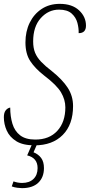

<svg xmlns="http://www.w3.org/2000/svg" viewBox="-26 -744 466 996"><path d="M153 10Q93 10 58.5 -11.5Q24 -33 9 -66.5Q-6 -100 -6 -136Q-6 -160 4 -172Q14 -184 27 -186Q27 -140 38.5 -102Q50 -64 78.5 -42Q107 -20 157 -20Q230 -20 271.5 -65.5Q313 -111 313 -187Q313 -227 290.5 -265Q268 -303 202 -353Q156 -389 131 -427Q106 -465 106 -524Q106 -581 128 -626Q150 -671 190 -697.5Q230 -724 284 -724Q348 -724 384 -690.5Q420 -657 420 -611Q420 -572 382 -572Q383 -597 375.5 -625.5Q368 -654 345.5 -674Q323 -694 280 -694Q225 -694 185.5 -650Q146 -606 146 -529Q146 -495 156 -470.5Q166 -446 187.5 -423.5Q209 -401 243 -375Q298 -331 325.5 -288.5Q353 -246 353 -194Q353 -98 299.5 -44Q246 10 153 10ZM88 232Q79 232 63.5 230Q48 228 35 223L44 197Q66 205 89 205Q126 205 147.5 184.5Q169 164 169 128Q169 75 115 62L146 -9H172L148 46Q173 56 187.5 75.5Q202 95 202 128Q202 176 172.5 204Q143 232 88 232Z"/></svg>

Font: Noto Serif ExtraCondensed ExtraLight
Style: Italic
Weight: 200
Width: 2
Italic angle: -12°
Designer: Monotype Design Team
Foundry: Monotype Imaging Inc.
Version: Version 2.014; ttfautohint (v1.8.4.7-5d5b)